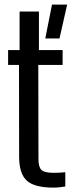

<svg xmlns="http://www.w3.org/2000/svg" viewBox="-20 -821 326 848"><path d="M215.9 7.6Q132.4 7.6 98.5 -23.1Q64.6 -53.8 64.5 -127.9L63.9 -534.3H15.8V-600H66.5V-770H151.9V-600H256.6V-534.3H149.1L149.9 -118.2Q149.9 -82.6 163.4 -70.1Q176.9 -57.7 217.1 -57.7Q232.2 -57.7 243.1 -58.4Q254 -59.1 268.4 -60.3V2.6Q256.4 4.6 243.6 6.1Q230.8 7.6 215.9 7.6ZM180 -651.1 209.7 -800.8H276.6L242.8 -651.1Z"/></svg>

Font: Big Shoulders Text SC Thin
Style: Regular
Weight: 100
Designer: Patric King
Foundry: XO Type Co
Version: Version 2.002